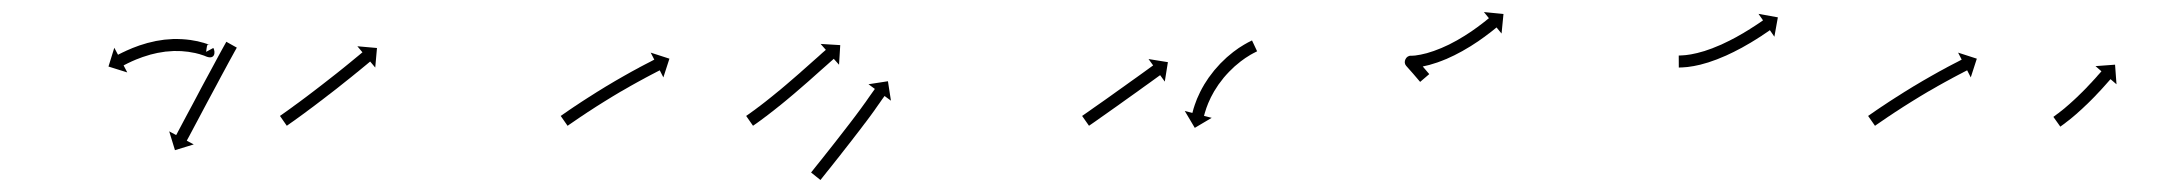

<svg xmlns="http://www.w3.org/2000/svg" viewBox="-20 -301 3635 320"><path d="M322.2 -207.4C338.3 -200.3 339.5 -213.9 335.6 -221.1L318 -211.6C324.5 -199.5 323.1 -222.1 325.8 -226.3C326.2 -227 328.9 -226.2 330.1 -225.8C331.2 -225.4 330.5 -225.7 330.3 -225.7C330.3 -225.7 330.3 -225.7 330.3 -225.8C330.2 -225.8 330.2 -225.8 330.2 -225.8C328.8 -226.4 327.5 -226.9 326.1 -227.4C326.1 -227.4 326 -227.4 326 -227.4C325.9 -227.5 325.9 -227.5 325.9 -227.5C323.6 -228.3 321.2 -229 318.9 -229.8C318.9 -229.8 318.8 -229.8 318.8 -229.8C318.7 -229.8 318.6 -229.8 318.6 -229.8C315.5 -230.7 312.3 -231.5 309.1 -232.3C309.1 -232.3 309 -232.3 309 -232.3C308.9 -232.3 308.9 -232.3 308.9 -232.3C305 -233.1 301.1 -233.8 297.2 -234.4C297.2 -234.4 297.2 -234.4 297.1 -234.4C297 -234.4 297 -234.4 297 -234.4C292.6 -235 288.2 -235.4 283.7 -235.7C283.7 -235.7 283.7 -235.7 283.6 -235.7C283.5 -235.7 283.5 -235.7 283.5 -235.7C278.7 -236 274 -236 269.3 -236C269.3 -236 269.2 -236 269.1 -236C269 -236 269 -236 269 -236C264.1 -235.8 259.2 -235.4 254.3 -234.9C254.3 -234.9 254.3 -234.9 254.2 -234.9C254.1 -234.9 254.1 -234.9 254.1 -234.9C249.2 -234.3 244.3 -233.5 239.4 -232.6C239.4 -232.6 239.4 -232.6 239.3 -232.6C239.2 -232.6 239.2 -232.5 239.2 -232.5C234.5 -231.5 229.8 -230.4 225.1 -229.2C225.1 -229.2 225.1 -229.2 225 -229.2C225 -229.2 224.9 -229.1 224.9 -229.1C220.5 -227.9 216.2 -226.5 211.9 -225.1C211.9 -225.1 211.8 -225.1 211.8 -225.1C211.7 -225 211.7 -225 211.7 -225C207.8 -223.6 204 -222.2 200.2 -220.7C200.2 -220.7 200.2 -220.7 200.1 -220.7C200.1 -220.6 200.1 -220.6 200.1 -220.6C196.8 -219.3 193.6 -217.9 190.5 -216.5C190.5 -216.5 190.4 -216.5 190.4 -216.5C190.4 -216.5 190.4 -216.4 190.4 -216.4C187.9 -215.3 185.5 -214.2 183.1 -213C183.1 -213 183 -213 183 -213C183 -212.9 183 -212.9 183 -212.9C181.4 -212.2 179.9 -211.4 178.3 -210.6L178.3 -210.6L178.3 -210.6C177.7 -210.3 177.2 -210 176.7 -209.7L170.5 -221.4L160.8 -190.1L192.1 -180.3L186 -192C186.5 -192.3 187 -192.6 187.5 -192.8L187.5 -192.8L187.5 -192.8C189 -193.6 190.4 -194.3 191.9 -195C191.9 -195 191.9 -195 191.9 -195C191.9 -195 191.8 -195 191.8 -195C194.1 -196.1 196.5 -197.2 198.8 -198.3C198.8 -198.3 198.7 -198.3 198.7 -198.3C198.7 -198.3 198.7 -198.3 198.7 -198.3C201.7 -199.6 204.7 -200.9 207.7 -202.2C207.7 -202.2 207.7 -202.2 207.7 -202.1C207.6 -202.1 207.6 -202.1 207.6 -202.1C211.2 -203.5 214.8 -204.9 218.4 -206.2C218.4 -206.2 218.4 -206.2 218.3 -206.2C218.3 -206.1 218.2 -206.1 218.2 -206.1C222.3 -207.5 226.4 -208.7 230.4 -209.9C230.4 -209.9 230.4 -209.9 230.3 -209.9C230.3 -209.9 230.2 -209.9 230.2 -209.9C234.6 -211 238.9 -212.1 243.3 -213C243.3 -213 243.3 -213 243.2 -213C243.1 -212.9 243.1 -212.9 243.1 -212.9C247.6 -213.8 252.1 -214.5 256.6 -215.1C256.6 -215.1 256.5 -215.1 256.5 -215C256.4 -215 256.3 -215 256.3 -215C260.8 -215.5 265.3 -215.8 269.8 -216C269.8 -216 269.7 -216 269.6 -216C269.6 -216 269.5 -216 269.5 -216C273.8 -216 278.2 -216 282.6 -215.8C282.6 -215.8 282.5 -215.8 282.4 -215.8C282.4 -215.8 282.3 -215.8 282.3 -215.8C286.4 -215.5 290.4 -215.1 294.5 -214.6C294.5 -214.6 294.4 -214.6 294.3 -214.6C294.3 -214.6 294.2 -214.6 294.2 -214.6C297.8 -214.1 301.3 -213.4 304.8 -212.7C304.8 -212.7 304.8 -212.7 304.7 -212.7C304.7 -212.8 304.6 -212.8 304.6 -212.8C307.5 -212.1 310.4 -211.4 313.2 -210.6C313.2 -210.6 313.2 -210.6 313.1 -210.6C313.1 -210.6 313 -210.6 313 -210.6C315.1 -210 317.2 -209.3 319.2 -208.6C319.2 -208.6 319.2 -208.6 319.1 -208.6C319.1 -208.7 319 -208.7 319 -208.7C320.2 -208.3 321.3 -207.8 322.4 -207.4C322.4 -207.4 322.4 -207.4 322.3 -207.4C322.3 -207.4 322.2 -207.4 322.2 -207.4ZM373.7 -219.9C374.1 -220.5 374.4 -221.1 374.7 -221.6L357.2 -231.4C356.9 -230.9 356.6 -230.3 356.3 -229.7L356.3 -229.7L356.3 -229.7C355.4 -228.1 354.5 -226.5 353.6 -224.9L353.6 -224.9L353.6 -224.9C352.2 -222.4 350.8 -219.8 349.4 -217.3L349.4 -217.3L349.4 -217.3C347.6 -214 345.8 -210.7 344 -207.4L344 -207.4L344 -207.4C341.9 -203.5 339.8 -199.6 337.7 -195.7C335.3 -191.3 332.9 -186.9 330.6 -182.5C328.1 -177.9 325.5 -173.2 323 -168.5C320.4 -163.6 317.8 -158.8 315.2 -154C312.7 -149.1 310.1 -144.3 307.5 -139.4C305 -134.7 302.5 -130 300 -125.3C297.6 -120.9 295.3 -116.5 292.9 -112.1C290.8 -108.2 288.7 -104.2 286.6 -100.3C284.9 -97 283.1 -93.6 281.3 -90.3C279.9 -87.7 278.6 -85.2 277.2 -82.6C276.3 -80.9 275.5 -79.3 274.6 -77.6C274.3 -77.1 274 -76.5 273.6 -75.9L262 -82.1L271.6 -50.7L302.9 -60.3L291.3 -66.5C291.6 -67.1 291.9 -67.7 292.2 -68.3C293.1 -69.9 294 -71.6 294.9 -73.2C296.2 -75.8 297.6 -78.3 299 -80.9C300.7 -84.2 302.5 -87.6 304.3 -90.9C306.4 -94.8 308.5 -98.8 310.6 -102.7C312.9 -107.1 315.3 -111.5 317.6 -115.9C320.1 -120.6 322.6 -125.3 325.1 -130C327.7 -134.8 330.3 -139.7 332.9 -144.5C335.5 -149.4 338.1 -154.2 340.7 -159C343.2 -163.7 345.7 -168.4 348.2 -173.1C350.5 -177.4 352.9 -181.8 355.3 -186.2C357.4 -190.1 359.5 -194 361.6 -197.9L361.6 -197.9L361.6 -197.9C363.4 -201.1 365.2 -204.4 367 -207.7L367 -207.7L367 -207.7C368.3 -210.2 369.7 -212.7 371.1 -215.2L371.1 -215.2L371.1 -215.2C372 -216.8 372.9 -218.4 373.8 -220L373.7 -219.9Z M448.2 -108.9C447.6 -108.5 447.1 -108.2 446.6 -107.8L458 -91.4C458.5 -91.7 459.1 -92.1 459.6 -92.5L459.6 -92.5L459.6 -92.5C461.1 -93.5 462.6 -94.6 464.1 -95.7L464.1 -95.7L464.1 -95.7C466.5 -97.3 468.8 -99 471.1 -100.6L471.2 -100.6L471.2 -100.7C474.2 -102.8 477.2 -105 480.2 -107.2L480.2 -107.2L480.2 -107.2C483.8 -109.8 487.4 -112.4 490.9 -115L490.9 -115L490.9 -115.1C494.9 -118 498.8 -120.9 502.8 -123.9L502.8 -123.9L502.8 -123.9C507 -127.1 511.2 -130.3 515.4 -133.5L515.4 -133.5L515.5 -133.5C519.8 -136.8 524.1 -140.1 528.4 -143.5L528.4 -143.5L528.5 -143.5C532.8 -146.8 537.1 -150.2 541.4 -153.5L541.4 -153.5L541.4 -153.5C545.5 -156.8 549.7 -160.1 553.8 -163.4L553.8 -163.4L553.8 -163.4C557.7 -166.5 561.6 -169.5 565.4 -172.6L565.4 -172.6L565.4 -172.6C568.9 -175.4 572.3 -178.2 575.7 -181L575.8 -181L575.8 -181C578.7 -183.4 581.5 -185.7 584.4 -188.1L584.4 -188.1L584.4 -188.1C586.7 -190 588.9 -191.8 591.1 -193.6L591.1 -193.6L591.1 -193.6C592.5 -194.8 594 -196 595.4 -197.2C595.9 -197.6 596.4 -198 596.9 -198.5L605.4 -188.4L608.3 -221L575.6 -223.9L584.1 -213.8C583.6 -213.4 583.1 -213 582.6 -212.6C581.2 -211.4 579.8 -210.2 578.3 -209L578.3 -209L578.3 -209C576.1 -207.2 573.9 -205.4 571.7 -203.6L571.7 -203.6L571.7 -203.6C568.9 -201.2 566 -198.9 563.1 -196.5L563.1 -196.5L563.1 -196.5C559.7 -193.7 556.3 -191 552.9 -188.2L552.9 -188.2L552.9 -188.2C549.1 -185.1 545.2 -182.1 541.4 -179L541.4 -179L541.4 -179C537.3 -175.8 533.2 -172.5 529 -169.3L529 -169.3L529 -169.3C524.8 -165.9 520.5 -162.6 516.2 -159.3L516.2 -159.3L516.2 -159.3C511.9 -156 507.6 -152.7 503.3 -149.4L503.3 -149.4L503.3 -149.4C499.2 -146.2 495 -143 490.8 -139.9L490.8 -139.9L490.8 -139.9C486.9 -137 482.9 -134 479 -131.1L479 -131.1L479 -131.1C475.5 -128.5 472 -125.9 468.4 -123.4L468.5 -123.4L468.5 -123.4C465.5 -121.2 462.5 -119.1 459.5 -116.9L459.5 -116.9L459.5 -116.9C457.2 -115.3 454.9 -113.6 452.6 -112L452.6 -112L452.6 -112C451.1 -111 449.7 -109.9 448.2 -108.9L448.2 -108.9Z M916.2 -108.9C915.7 -108.5 915.1 -108.1 914.5 -107.8L926 -91.3C926.5 -91.7 927.1 -92.1 927.6 -92.5C929.2 -93.6 930.8 -94.7 932.3 -95.7L932.3 -95.7L932.3 -95.7C934.7 -97.4 937.2 -99.1 939.6 -100.7L939.6 -100.7L939.6 -100.7C942.8 -102.9 945.9 -105 949.1 -107.2L949.1 -107.2L949.1 -107.1C952.8 -109.7 956.6 -112.2 960.4 -114.7L960.4 -114.6L960.4 -114.6C964.6 -117.4 968.9 -120.2 973.1 -122.9L973.1 -122.9L973.1 -122.9C977.7 -125.8 982.2 -128.7 986.8 -131.5L986.8 -131.5L986.8 -131.5C991.6 -134.5 996.3 -137.4 1001.1 -140.3L1001.1 -140.3L1001.1 -140.3C1005.9 -143.2 1010.7 -146 1015.5 -148.9L1015.5 -148.8L1015.5 -148.8C1020.2 -151.6 1024.9 -154.3 1029.6 -156.9L1029.6 -156.9L1029.5 -156.9C1034 -159.4 1038.4 -161.9 1042.8 -164.3L1042.8 -164.3L1042.8 -164.3C1046.8 -166.5 1050.8 -168.7 1054.8 -170.8L1054.8 -170.8L1054.7 -170.8C1058.1 -172.6 1061.5 -174.4 1064.9 -176.2L1064.9 -176.2L1064.9 -176.2C1067.5 -177.6 1070.1 -178.9 1072.8 -180.3L1072.7 -180.3L1072.7 -180.3C1074.4 -181.1 1076.1 -182 1077.8 -182.9C1078.4 -183.2 1079 -183.5 1079.6 -183.8L1085.6 -172L1095.7 -203.2L1064.5 -213.3L1070.5 -201.6C1069.9 -201.3 1069.3 -201 1068.7 -200.7C1067 -199.8 1065.3 -198.9 1063.6 -198L1063.6 -198L1063.6 -198C1060.9 -196.7 1058.3 -195.3 1055.6 -193.9L1055.6 -193.9L1055.6 -193.9C1052.2 -192.1 1048.8 -190.3 1045.3 -188.5L1045.3 -188.5L1045.3 -188.4C1041.3 -186.3 1037.2 -184.1 1033.2 -181.9L1033.2 -181.9L1033.2 -181.9C1028.7 -179.4 1024.2 -176.9 1019.7 -174.3L1019.7 -174.3L1019.7 -174.3C1014.9 -171.6 1010.2 -168.9 1005.4 -166.1L1005.4 -166.1L1005.4 -166.1C1000.5 -163.2 995.6 -160.3 990.8 -157.4L990.8 -157.4L990.7 -157.4C985.9 -154.5 981.1 -151.5 976.3 -148.5L976.3 -148.5L976.2 -148.5C971.6 -145.6 967 -142.7 962.4 -139.7L962.3 -139.7L962.3 -139.7C958 -137 953.7 -134.2 949.4 -131.4L949.4 -131.4L949.4 -131.4C945.6 -128.8 941.8 -126.3 938 -123.8L938 -123.8L937.9 -123.8C934.7 -121.6 931.5 -119.4 928.3 -117.3L928.3 -117.3L928.3 -117.3C925.9 -115.6 923.4 -113.9 921 -112.2L920.9 -112.2L920.9 -112.2C919.4 -111.1 917.8 -110 916.2 -108.9Z M1225.2 -108.9C1224.7 -108.5 1224.2 -108.2 1223.6 -107.8L1235 -91.4C1235.6 -91.8 1236.1 -92.1 1236.6 -92.5L1236.6 -92.5L1236.6 -92.5C1238.1 -93.5 1239.6 -94.6 1241.1 -95.6L1241.1 -95.6L1241.1 -95.6C1243.4 -97.3 1245.7 -98.9 1248 -100.6L1248 -100.6L1248 -100.6C1251 -102.8 1253.9 -105 1256.8 -107.2C1256.8 -107.2 1256.9 -107.2 1256.9 -107.2C1256.9 -107.2 1256.9 -107.2 1256.9 -107.2C1260.4 -109.8 1263.8 -112.5 1267.2 -115.2C1267.2 -115.2 1267.3 -115.2 1267.3 -115.2C1267.3 -115.2 1267.3 -115.2 1267.3 -115.2C1271.1 -118.2 1274.9 -121.2 1278.7 -124.3L1278.8 -124.3L1278.8 -124.3C1282.9 -127.6 1286.9 -130.9 1290.9 -134.2L1290.9 -134.3L1291 -134.3C1295.1 -137.7 1299.3 -141.2 1303.4 -144.7L1303.4 -144.7L1303.4 -144.7C1307.6 -148.3 1311.7 -151.8 1315.8 -155.4L1315.8 -155.4L1315.8 -155.4C1319.8 -158.9 1323.8 -162.3 1327.8 -165.8L1327.8 -165.8L1327.8 -165.8C1331.5 -169.1 1335.2 -172.4 1338.9 -175.7C1342.2 -178.6 1345.6 -181.6 1348.9 -184.6C1351.7 -187.1 1354.5 -189.6 1357.4 -192.1C1359.5 -194 1361.7 -196 1363.9 -197.9C1365.3 -199.1 1366.7 -200.4 1368.1 -201.6C1368.6 -202.1 1369.1 -202.5 1369.6 -203L1378.4 -193.1L1380.4 -225.8L1347.7 -227.8L1356.4 -217.9C1355.9 -217.5 1355.4 -217.1 1354.9 -216.6C1353.5 -215.4 1352 -214.1 1350.6 -212.9C1348.4 -210.9 1346.3 -209 1344.1 -207C1341.2 -204.5 1338.4 -202 1335.6 -199.5C1332.3 -196.5 1329 -193.6 1325.6 -190.6C1321.9 -187.4 1318.2 -184.1 1314.5 -180.8L1314.6 -180.8L1314.6 -180.8C1310.6 -177.4 1306.7 -173.9 1302.7 -170.5L1302.7 -170.5L1302.7 -170.5C1298.6 -167 1294.6 -163.5 1290.5 -160L1290.5 -160L1290.5 -160C1286.4 -156.5 1282.3 -153.1 1278.2 -149.6L1278.2 -149.6L1278.2 -149.7C1274.2 -146.4 1270.2 -143.1 1266.2 -139.9L1266.2 -139.9L1266.2 -139.9C1262.5 -136.9 1258.7 -133.9 1254.9 -130.9C1254.9 -130.9 1255 -130.9 1255 -130.9C1255 -131 1255 -131 1255 -131C1251.6 -128.3 1248.2 -125.7 1244.8 -123.1C1244.8 -123.1 1244.8 -123.2 1244.8 -123.2C1244.8 -123.2 1244.8 -123.2 1244.8 -123.2C1242 -121 1239.1 -118.9 1236.2 -116.7L1236.2 -116.8L1236.2 -116.8C1234 -115.1 1231.7 -113.5 1229.5 -111.9L1229.5 -111.9L1229.5 -111.9C1228.1 -110.9 1226.6 -109.9 1225.2 -108.9L1225.2 -108.9ZM1333 -15C1332.6 -14.5 1332.2 -14 1331.8 -13.5L1347.4 -1C1347.8 -1.5 1348.2 -2 1348.6 -2.5C1349.8 -4 1350.9 -5.4 1352.1 -6.9C1353.9 -9.1 1355.7 -11.4 1357.5 -13.7C1359.9 -16.6 1362.2 -19.5 1364.6 -22.5C1367.3 -26 1370.1 -29.5 1372.9 -33C1376 -36.9 1379 -40.7 1382.1 -44.6L1382.1 -44.7L1382.1 -44.7C1385.4 -48.8 1388.7 -53 1391.9 -57.2L1391.9 -57.2L1391.9 -57.2C1395.3 -61.5 1398.7 -65.8 1402 -70.1L1402 -70.2L1402 -70.2C1405.4 -74.5 1408.7 -78.8 1412 -83.1L1412 -83.2L1412.1 -83.2C1415.3 -87.4 1418.5 -91.6 1421.6 -95.8L1421.6 -95.8L1421.7 -95.8C1424.6 -99.7 1427.5 -103.7 1430.5 -107.6L1430.5 -107.6L1430.5 -107.6C1433.1 -111.1 1435.6 -114.7 1438.2 -118.2C1438.2 -118.2 1438.2 -118.2 1438.2 -118.2C1438.2 -118.2 1438.2 -118.3 1438.2 -118.3C1440.3 -121.3 1442.4 -124.3 1444.5 -127.3L1444.5 -127.3L1444.5 -127.2C1446.2 -129.7 1447.9 -132.2 1449.7 -134.7L1449.7 -134.6L1449.6 -134.6C1450.8 -136.2 1451.9 -137.8 1453.1 -139.4L1453 -139.3L1453 -139.3C1453.4 -139.9 1453.9 -140.5 1454.3 -141L1464.9 -133.2L1459.9 -165.6L1427.5 -160.6L1438.1 -152.8C1437.7 -152.2 1437.3 -151.7 1436.9 -151.1L1436.9 -151.1L1436.9 -151.1C1435.7 -149.5 1434.5 -147.9 1433.4 -146.2L1433.4 -146.2L1433.4 -146.2C1431.6 -143.7 1429.8 -141.2 1428 -138.6L1428 -138.6L1428 -138.6C1426 -135.7 1424 -132.7 1421.9 -129.8C1421.9 -129.8 1421.9 -129.8 1421.9 -129.9C1421.9 -129.9 1421.9 -129.9 1421.9 -129.9C1419.4 -126.4 1416.9 -122.9 1414.4 -119.5L1414.4 -119.5L1414.4 -119.5C1411.5 -115.6 1408.6 -111.7 1405.7 -107.8L1405.7 -107.8L1405.7 -107.8C1402.5 -103.6 1399.3 -99.5 1396.2 -95.3L1396.2 -95.3L1396.2 -95.3C1392.9 -91 1389.5 -86.7 1386.2 -82.4L1386.2 -82.4L1386.2 -82.4C1382.9 -78.1 1379.5 -73.8 1376.2 -69.5L1376.2 -69.5L1376.2 -69.5C1372.9 -65.3 1369.7 -61.2 1366.4 -57L1366.4 -57L1366.4 -57C1363.3 -53.1 1360.3 -49.2 1357.2 -45.4C1354.4 -41.9 1351.7 -38.4 1348.9 -34.9C1346.6 -32 1344.3 -29.1 1341.9 -26.2C1340.1 -23.9 1338.3 -21.6 1336.5 -19.4C1335.3 -17.9 1334.2 -16.5 1333 -15Z M1784.9 -108.7C1784.4 -108.4 1784 -108.1 1783.5 -107.8L1795 -91.4C1795.4 -91.7 1795.9 -92 1796.3 -92.3C1797.6 -93.2 1798.8 -94 1800.1 -94.9C1802.1 -96.3 1804 -97.7 1806 -99C1808.5 -100.8 1811.1 -102.6 1813.6 -104.4C1816.6 -106.5 1819.6 -108.6 1822.6 -110.7C1826 -113.1 1829.3 -115.4 1832.6 -117.8C1836.2 -120.3 1839.8 -122.9 1843.4 -125.4C1847.1 -128 1850.7 -130.6 1854.4 -133.3C1858.1 -135.9 1861.8 -138.5 1865.5 -141.2C1869 -143.7 1872.6 -146.3 1876.2 -148.8C1879.5 -151.2 1882.8 -153.6 1886.1 -156C1889.1 -158.1 1892.1 -160.3 1895.1 -162.4C1897.6 -164.2 1900.1 -166 1902.7 -167.9C1904.6 -169.3 1906.5 -170.7 1908.5 -172.1C1909.7 -173 1911 -173.9 1912.2 -174.8C1912.7 -175.1 1913.1 -175.4 1913.6 -175.7L1921.3 -165L1926.5 -197.4L1894.2 -202.6L1901.9 -192C1901.4 -191.6 1901 -191.3 1900.5 -191C1899.3 -190.1 1898 -189.2 1896.8 -188.3C1894.8 -186.9 1892.9 -185.5 1891 -184.1C1888.4 -182.3 1885.9 -180.5 1883.4 -178.6C1880.4 -176.5 1877.4 -174.4 1874.5 -172.2C1871.1 -169.8 1867.8 -167.4 1864.5 -165.1C1860.9 -162.5 1857.4 -160 1853.8 -157.4C1850.2 -154.8 1846.5 -152.2 1842.8 -149.6C1839.1 -146.9 1835.5 -144.3 1831.8 -141.7C1828.2 -139.2 1824.7 -136.7 1821.1 -134.1C1817.8 -131.8 1814.4 -129.4 1811.1 -127.1C1808.1 -125 1805.1 -122.9 1802.1 -120.8C1799.6 -119 1797 -117.2 1794.5 -115.4C1792.6 -114.1 1790.6 -112.7 1788.6 -111.3C1787.4 -110.4 1786.1 -109.6 1784.9 -108.7ZM2073.7 -214.8C2074.2 -215 2074.7 -215.2 2075.2 -215.5L2066.7 -233.6C2066.2 -233.3 2065.7 -233.1 2065.2 -232.9C2065.2 -232.9 2065.2 -232.9 2065.1 -232.8C2065.1 -232.8 2065.1 -232.8 2065.1 -232.8C2063.6 -232.1 2062.2 -231.4 2060.7 -230.6C2060.7 -230.6 2060.7 -230.6 2060.7 -230.6C2060.6 -230.6 2060.6 -230.6 2060.6 -230.6C2058.3 -229.4 2056.1 -228.1 2053.9 -226.8C2053.9 -226.8 2053.8 -226.8 2053.8 -226.8C2053.7 -226.8 2053.7 -226.7 2053.7 -226.7C2050.8 -225 2048 -223.2 2045.2 -221.4C2045.2 -221.4 2045.1 -221.3 2045.1 -221.3C2045 -221.3 2045 -221.3 2045 -221.3C2041.7 -219 2038.4 -216.6 2035.2 -214.2C2035.2 -214.2 2035.2 -214.2 2035.2 -214.2C2035.1 -214.1 2035.1 -214.1 2035.1 -214.1C2031.5 -211.3 2028.1 -208.4 2024.7 -205.5C2024.7 -205.5 2024.7 -205.4 2024.6 -205.4C2024.6 -205.4 2024.5 -205.3 2024.5 -205.3C2021 -202.1 2017.5 -198.7 2014.1 -195.3C2014.1 -195.3 2014.1 -195.3 2014 -195.2C2014 -195.2 2013.9 -195.1 2013.9 -195.1C2010.5 -191.5 2007.2 -187.8 2004 -184C2004 -184 2003.9 -184 2003.9 -183.9C2003.8 -183.9 2003.8 -183.8 2003.8 -183.8C2000.7 -180 1997.7 -176 1994.8 -172C1994.8 -172 1994.7 -172 1994.7 -171.9C1994.7 -171.9 1994.6 -171.8 1994.6 -171.8C1991.9 -167.9 1989.3 -163.9 1986.8 -159.8C1986.8 -159.8 1986.8 -159.7 1986.7 -159.7C1986.7 -159.6 1986.7 -159.5 1986.7 -159.5C1984.4 -155.7 1982.3 -151.8 1980.3 -147.8C1980.3 -147.8 1980.2 -147.7 1980.2 -147.7C1980.2 -147.6 1980.2 -147.6 1980.2 -147.6C1978.4 -144 1976.8 -140.4 1975.2 -136.7C1975.2 -136.7 1975.2 -136.6 1975.2 -136.6C1975.2 -136.5 1975.1 -136.5 1975.1 -136.5C1973.9 -133.4 1972.7 -130.2 1971.6 -127.1C1971.6 -127.1 1971.6 -127 1971.5 -127C1971.5 -126.9 1971.5 -126.9 1971.5 -126.9C1970.7 -124.4 1969.9 -122 1969.1 -119.5C1969.1 -119.5 1969.1 -119.5 1969.1 -119.4C1969.1 -119.4 1969.1 -119.4 1969.1 -119.4C1968.6 -117.8 1968.2 -116.2 1967.8 -114.6C1967.8 -114.6 1967.8 -114.5 1967.8 -114.5C1967.8 -114.5 1967.8 -114.5 1967.8 -114.5C1967.6 -113.9 1967.5 -113.4 1967.3 -112.8L1954.6 -116.1L1971.3 -87.9L1999.5 -104.6L1986.7 -107.9C1986.8 -108.4 1987 -109 1987.1 -109.5C1987.1 -109.5 1987.1 -109.5 1987.1 -109.5C1987.1 -109.4 1987.1 -109.4 1987.1 -109.4C1987.5 -110.9 1987.9 -112.4 1988.3 -113.8C1988.3 -113.8 1988.3 -113.8 1988.3 -113.8C1988.3 -113.8 1988.3 -113.7 1988.3 -113.7C1989 -116 1989.7 -118.3 1990.5 -120.5C1990.5 -120.5 1990.5 -120.5 1990.4 -120.4C1990.4 -120.4 1990.4 -120.4 1990.4 -120.4C1991.4 -123.3 1992.6 -126.2 1993.7 -129C1993.7 -129 1993.7 -129 1993.7 -128.9C1993.6 -128.9 1993.6 -128.8 1993.6 -128.8C1995.1 -132.2 1996.6 -135.6 1998.2 -138.9C1998.2 -138.9 1998.2 -138.8 1998.1 -138.8C1998.1 -138.7 1998.1 -138.7 1998.1 -138.7C2000 -142.4 2001.9 -146 2004 -149.6C2004 -149.6 2004 -149.5 2003.9 -149.4C2003.9 -149.4 2003.9 -149.3 2003.9 -149.3C2006.2 -153.1 2008.6 -156.9 2011.1 -160.5C2011.1 -160.5 2011.1 -160.5 2011 -160.4C2011 -160.4 2011 -160.3 2011 -160.3C2013.7 -164 2016.5 -167.7 2019.4 -171.3C2019.4 -171.3 2019.3 -171.2 2019.3 -171.2C2019.2 -171.1 2019.2 -171.1 2019.2 -171.1C2022.2 -174.6 2025.3 -178.1 2028.5 -181.4C2028.5 -181.4 2028.4 -181.4 2028.4 -181.3C2028.3 -181.3 2028.3 -181.2 2028.3 -181.2C2031.4 -184.4 2034.7 -187.5 2038 -190.6C2038 -190.6 2038 -190.5 2037.9 -190.5C2037.9 -190.4 2037.8 -190.4 2037.8 -190.4C2041 -193.1 2044.2 -195.8 2047.5 -198.4C2047.5 -198.4 2047.4 -198.4 2047.4 -198.3C2047.3 -198.3 2047.3 -198.3 2047.3 -198.3C2050.2 -200.5 2053.3 -202.7 2056.3 -204.8C2056.3 -204.8 2056.3 -204.7 2056.2 -204.7C2056.2 -204.7 2056.1 -204.6 2056.1 -204.6C2058.7 -206.3 2061.3 -208 2064 -209.6C2064 -209.6 2064 -209.6 2063.9 -209.5C2063.9 -209.5 2063.8 -209.5 2063.8 -209.5C2065.9 -210.7 2067.9 -211.8 2070 -212.9C2070 -212.9 2069.9 -212.9 2069.9 -212.9C2069.9 -212.9 2069.9 -212.8 2069.9 -212.8C2071.2 -213.5 2072.5 -214.2 2073.8 -214.8C2073.8 -214.8 2073.8 -214.8 2073.8 -214.8C2073.8 -214.8 2073.7 -214.8 2073.7 -214.8Z M2323.5 -191.4C2331.5 -182.6 2339.2 -173.6 2346.9 -164.5L2362.1 -177.5C2354.3 -186.7 2346.5 -195.8 2338.4 -204.8C2335.6 -207.9 2331.6 -203.8 2329.3 -198.9C2327 -194 2326.4 -188.3 2330.5 -188.1C2331.6 -188.1 2332.7 -188.1 2333.9 -188.1C2333.9 -188.1 2333.9 -188.1 2334 -188.1C2334.1 -188.1 2334.1 -188.1 2334.1 -188.1C2336.5 -188.2 2338.8 -188.4 2341.1 -188.6C2341.1 -188.6 2341.2 -188.7 2341.2 -188.7C2341.3 -188.7 2341.4 -188.7 2341.4 -188.7C2344.6 -189.1 2347.8 -189.6 2351 -190.2C2351 -190.2 2351 -190.2 2351.1 -190.2C2351.1 -190.2 2351.2 -190.2 2351.2 -190.2C2355.1 -191 2358.9 -191.9 2362.8 -192.9C2362.8 -192.9 2362.8 -193 2362.9 -193C2362.9 -193 2363 -193 2363 -193C2367.3 -194.2 2371.6 -195.6 2375.9 -197C2375.9 -197 2375.9 -197 2376 -197C2376 -197.1 2376.1 -197.1 2376.1 -197.1C2380.7 -198.7 2385.2 -200.5 2389.8 -202.4C2389.8 -202.4 2389.8 -202.4 2389.9 -202.4C2389.9 -202.4 2390 -202.4 2390 -202.4C2394.6 -204.5 2399.3 -206.6 2403.8 -208.8C2403.8 -208.8 2403.9 -208.8 2403.9 -208.8C2404 -208.9 2404 -208.9 2404 -208.9C2408.6 -211.2 2413.1 -213.6 2417.7 -216.1C2417.7 -216.1 2417.7 -216.1 2417.7 -216.1C2417.8 -216.1 2417.8 -216.2 2417.8 -216.2C2422.1 -218.6 2426.5 -221.2 2430.7 -223.8C2430.7 -223.8 2430.8 -223.8 2430.8 -223.8C2430.8 -223.9 2430.9 -223.9 2430.9 -223.9C2434.8 -226.4 2438.8 -229 2442.7 -231.6C2442.7 -231.6 2442.7 -231.6 2442.7 -231.6C2442.8 -231.6 2442.8 -231.6 2442.8 -231.6C2446.3 -234 2449.8 -236.5 2453.2 -239C2453.2 -239 2453.2 -239 2453.2 -239C2453.3 -239 2453.3 -239 2453.3 -239C2456.2 -241.1 2459.1 -243.3 2461.9 -245.5C2461.9 -245.5 2461.9 -245.5 2461.9 -245.5C2462 -245.5 2462 -245.5 2462 -245.5C2464.2 -247.2 2466.4 -248.9 2468.5 -250.6C2468.5 -250.6 2468.5 -250.7 2468.6 -250.7C2468.6 -250.7 2468.6 -250.7 2468.6 -250.7C2470 -251.8 2471.4 -252.9 2472.8 -254.1L2472.8 -254.1L2472.8 -254.1C2473.3 -254.5 2473.7 -254.9 2474.2 -255.3L2482.6 -245.1L2485.8 -277.7L2453.2 -280.9L2461.5 -270.7C2461.1 -270.3 2460.6 -269.9 2460.1 -269.5L2460.1 -269.6L2460.1 -269.6C2458.8 -268.5 2457.4 -267.4 2456.1 -266.3C2456.1 -266.3 2456.1 -266.3 2456.1 -266.3C2456.1 -266.3 2456.1 -266.3 2456.1 -266.3C2454 -264.6 2451.9 -263 2449.7 -261.3C2449.7 -261.3 2449.8 -261.3 2449.8 -261.4C2449.8 -261.4 2449.8 -261.4 2449.8 -261.4C2447 -259.3 2444.2 -257.2 2441.4 -255.1C2441.4 -255.1 2441.5 -255.1 2441.5 -255.2C2441.5 -255.2 2441.5 -255.2 2441.5 -255.2C2438.2 -252.8 2434.8 -250.4 2431.5 -248.1C2431.5 -248.1 2431.5 -248.1 2431.5 -248.2C2431.5 -248.2 2431.6 -248.2 2431.6 -248.2C2427.8 -245.7 2424 -243.2 2420.2 -240.8C2420.2 -240.8 2420.2 -240.8 2420.2 -240.8C2420.3 -240.8 2420.3 -240.9 2420.3 -240.9C2416.2 -238.3 2412.1 -235.9 2407.9 -233.5C2407.9 -233.5 2407.9 -233.5 2408 -233.6C2408 -233.6 2408 -233.6 2408 -233.6C2403.7 -231.2 2399.4 -229 2395 -226.7C2395 -226.7 2395 -226.8 2395.1 -226.8C2395.1 -226.8 2395.2 -226.8 2395.2 -226.8C2390.8 -224.7 2386.4 -222.7 2382 -220.8C2382 -220.8 2382 -220.8 2382.1 -220.8C2382.1 -220.8 2382.2 -220.9 2382.2 -220.9C2377.9 -219.1 2373.6 -217.5 2369.3 -215.9C2369.3 -215.9 2369.4 -215.9 2369.4 -215.9C2369.5 -216 2369.5 -216 2369.5 -216C2365.5 -214.6 2361.5 -213.4 2357.5 -212.2C2357.5 -212.2 2357.6 -212.2 2357.6 -212.3C2357.7 -212.3 2357.7 -212.3 2357.7 -212.3C2354.2 -211.4 2350.7 -210.5 2347.1 -209.8C2347.1 -209.8 2347.2 -209.8 2347.3 -209.8C2347.3 -209.8 2347.4 -209.9 2347.4 -209.9C2344.5 -209.3 2341.7 -208.9 2338.8 -208.5C2338.8 -208.5 2338.9 -208.5 2339 -208.5C2339 -208.5 2339.1 -208.5 2339.1 -208.5C2337.1 -208.3 2335.2 -208.2 2333.2 -208.1C2333.2 -208.1 2333.3 -208.1 2333.4 -208.1C2333.5 -208.1 2333.5 -208.1 2333.5 -208.1C2332.9 -208.1 2332 -208.1 2331.5 -208.1C2327.4 -208.3 2324 -205.7 2322.4 -202.2C2320.7 -198.7 2320.8 -194.5 2323.5 -191.4Z M2779.4 -208.5C2778.9 -208.5 2778.4 -208.5 2777.9 -208.5L2778 -188.5C2778.6 -188.5 2779.1 -188.5 2779.7 -188.5C2779.7 -188.5 2779.7 -188.5 2779.7 -188.5C2779.7 -188.5 2779.8 -188.5 2779.8 -188.5C2781.4 -188.5 2783 -188.6 2784.6 -188.7C2784.6 -188.7 2784.6 -188.7 2784.6 -188.7C2784.7 -188.7 2784.7 -188.7 2784.7 -188.7C2787.2 -188.9 2789.7 -189.1 2792.2 -189.3C2792.2 -189.3 2792.3 -189.3 2792.3 -189.3C2792.4 -189.3 2792.5 -189.3 2792.5 -189.3C2795.7 -189.8 2799 -190.2 2802.3 -190.8C2802.3 -190.8 2802.4 -190.8 2802.4 -190.8C2802.5 -190.8 2802.5 -190.8 2802.5 -190.8C2806.5 -191.6 2810.4 -192.4 2814.3 -193.3C2814.3 -193.3 2814.3 -193.4 2814.4 -193.4C2814.4 -193.4 2814.5 -193.4 2814.5 -193.4C2818.9 -194.5 2823.2 -195.8 2827.6 -197.1C2827.6 -197.1 2827.6 -197.1 2827.7 -197.2C2827.7 -197.2 2827.8 -197.2 2827.8 -197.2C2832.4 -198.7 2837.1 -200.4 2841.7 -202.1C2841.7 -202.1 2841.7 -202.1 2841.8 -202.1C2841.8 -202.1 2841.9 -202.2 2841.9 -202.2C2846.6 -204 2851.4 -206 2856.1 -208.1C2856.1 -208.1 2856.1 -208.1 2856.2 -208.1C2856.2 -208.1 2856.2 -208.1 2856.2 -208.1C2861 -210.3 2865.7 -212.5 2870.3 -214.8C2870.3 -214.8 2870.3 -214.8 2870.4 -214.8C2870.4 -214.9 2870.4 -214.9 2870.4 -214.9C2875 -217.2 2879.4 -219.5 2883.9 -221.9C2883.9 -221.9 2883.9 -221.9 2883.9 -222C2884 -222 2884 -222 2884 -222C2888.1 -224.3 2892.3 -226.7 2896.4 -229.1C2896.4 -229.1 2896.4 -229.1 2896.4 -229.1C2896.5 -229.1 2896.5 -229.1 2896.5 -229.1C2900.1 -231.3 2903.8 -233.6 2907.4 -235.8C2907.4 -235.8 2907.5 -235.8 2907.5 -235.8C2907.5 -235.8 2907.5 -235.9 2907.5 -235.9C2910.6 -237.8 2913.6 -239.8 2916.7 -241.7C2916.7 -241.7 2916.7 -241.8 2916.7 -241.8C2916.7 -241.8 2916.7 -241.8 2916.7 -241.8C2919.1 -243.3 2921.4 -244.9 2923.7 -246.5L2923.7 -246.5L2923.7 -246.5C2925.2 -247.5 2926.7 -248.5 2928.2 -249.5L2928.2 -249.6L2928.2 -249.6C2928.8 -249.9 2929.3 -250.3 2929.8 -250.7L2937.3 -239.8L2943.1 -272.1L2910.8 -277.9L2918.4 -267.1C2917.9 -266.7 2917.3 -266.3 2916.8 -266L2916.8 -266L2916.8 -266C2915.4 -265 2913.9 -264 2912.5 -263L2912.5 -263L2912.5 -263C2910.2 -261.5 2908 -260 2905.7 -258.5C2905.7 -258.5 2905.7 -258.5 2905.7 -258.5C2905.7 -258.5 2905.7 -258.5 2905.7 -258.5C2902.8 -256.6 2899.8 -254.6 2896.8 -252.8C2896.8 -252.8 2896.8 -252.8 2896.8 -252.8C2896.8 -252.8 2896.9 -252.8 2896.9 -252.8C2893.3 -250.6 2889.8 -248.4 2886.2 -246.3C2886.2 -246.3 2886.2 -246.3 2886.2 -246.3C2886.3 -246.3 2886.3 -246.3 2886.3 -246.3C2882.3 -244 2878.3 -241.7 2874.3 -239.5C2874.3 -239.5 2874.3 -239.5 2874.3 -239.5C2874.3 -239.5 2874.4 -239.5 2874.4 -239.5C2870.1 -237.2 2865.7 -234.9 2861.4 -232.7C2861.4 -232.7 2861.4 -232.7 2861.4 -232.7C2861.5 -232.7 2861.5 -232.8 2861.5 -232.8C2857 -230.5 2852.5 -228.4 2848 -226.3C2848 -226.3 2848 -226.4 2848 -226.4C2848.1 -226.4 2848.1 -226.4 2848.1 -226.4C2843.6 -224.5 2839.1 -222.6 2834.5 -220.8C2834.5 -220.8 2834.5 -220.8 2834.6 -220.8C2834.6 -220.8 2834.7 -220.8 2834.7 -220.8C2830.3 -219.2 2825.9 -217.6 2821.5 -216.2C2821.5 -216.2 2821.5 -216.2 2821.6 -216.2C2821.6 -216.2 2821.7 -216.2 2821.7 -216.2C2817.6 -215 2813.5 -213.8 2809.4 -212.8C2809.4 -212.8 2809.5 -212.8 2809.5 -212.8C2809.6 -212.8 2809.6 -212.8 2809.6 -212.8C2806 -212 2802.4 -211.2 2798.8 -210.5C2798.8 -210.5 2798.8 -210.5 2798.9 -210.5C2799 -210.5 2799 -210.5 2799 -210.5C2796 -210 2793 -209.6 2790 -209.2C2790 -209.2 2790.1 -209.2 2790.1 -209.2C2790.2 -209.2 2790.2 -209.2 2790.2 -209.2C2788 -209 2785.7 -208.8 2783.5 -208.7C2783.5 -208.7 2783.5 -208.7 2783.5 -208.7C2783.6 -208.7 2783.6 -208.7 2783.6 -208.7C2782.2 -208.6 2780.8 -208.5 2779.4 -208.5C2779.4 -208.5 2779.4 -208.5 2779.4 -208.5C2779.4 -208.5 2779.4 -208.5 2779.4 -208.5Z M3095.2 -108.9C3094.7 -108.5 3094.1 -108.1 3093.5 -107.8L3105 -91.3C3105.5 -91.7 3106.1 -92.1 3106.6 -92.5C3108.2 -93.6 3109.8 -94.7 3111.3 -95.7L3111.3 -95.7L3111.3 -95.7C3113.7 -97.4 3116.2 -99.1 3118.6 -100.7L3118.6 -100.7L3118.6 -100.7C3121.8 -102.9 3124.9 -105 3128.1 -107.2L3128.1 -107.2L3128.1 -107.1C3131.8 -109.7 3135.6 -112.2 3139.4 -114.7L3139.4 -114.6L3139.4 -114.6C3143.6 -117.4 3147.9 -120.2 3152.1 -122.9L3152.1 -122.9L3152.1 -122.9C3156.7 -125.8 3161.2 -128.7 3165.8 -131.5L3165.8 -131.5L3165.8 -131.5C3170.6 -134.5 3175.3 -137.4 3180.1 -140.3L3180.1 -140.3L3180.1 -140.3C3184.9 -143.2 3189.7 -146 3194.5 -148.9L3194.5 -148.8L3194.5 -148.8C3199.2 -151.6 3203.9 -154.3 3208.6 -156.9L3208.6 -156.9L3208.5 -156.9C3213 -159.4 3217.4 -161.9 3221.8 -164.3L3221.8 -164.3L3221.8 -164.3C3225.8 -166.5 3229.8 -168.7 3233.8 -170.8L3233.8 -170.8L3233.7 -170.8C3237.1 -172.6 3240.5 -174.4 3243.9 -176.2L3243.9 -176.2L3243.9 -176.2C3246.5 -177.6 3249.1 -178.9 3251.8 -180.3L3251.7 -180.3L3251.7 -180.3C3253.4 -181.1 3255.1 -182 3256.8 -182.9C3257.4 -183.2 3258 -183.5 3258.6 -183.8L3264.6 -172L3274.7 -203.2L3243.5 -213.3L3249.5 -201.6C3248.9 -201.3 3248.3 -201 3247.7 -200.7C3246 -199.8 3244.3 -198.9 3242.6 -198L3242.6 -198L3242.6 -198C3239.9 -196.7 3237.3 -195.3 3234.6 -193.9L3234.6 -193.9L3234.6 -193.9C3231.2 -192.1 3227.8 -190.3 3224.3 -188.5L3224.3 -188.5L3224.3 -188.4C3220.3 -186.3 3216.2 -184.1 3212.2 -181.9L3212.2 -181.9L3212.2 -181.9C3207.7 -179.4 3203.2 -176.9 3198.7 -174.3L3198.7 -174.3L3198.7 -174.3C3193.9 -171.6 3189.2 -168.9 3184.4 -166.1L3184.4 -166.1L3184.4 -166.1C3179.5 -163.2 3174.6 -160.3 3169.8 -157.4L3169.8 -157.4L3169.7 -157.4C3164.9 -154.5 3160.1 -151.5 3155.3 -148.5L3155.3 -148.5L3155.2 -148.5C3150.6 -145.6 3146 -142.7 3141.4 -139.7L3141.3 -139.7L3141.3 -139.7C3137 -137 3132.7 -134.2 3128.4 -131.4L3128.4 -131.4L3128.4 -131.4C3124.6 -128.8 3120.8 -126.3 3117 -123.8L3117 -123.8L3116.9 -123.8C3113.7 -121.6 3110.5 -119.4 3107.3 -117.3L3107.3 -117.3L3107.3 -117.3C3104.9 -115.6 3102.4 -113.9 3100 -112.2L3099.9 -112.2L3099.9 -112.2C3098.4 -111.1 3096.8 -110 3095.2 -108.9Z M3403.3 -106.9C3402.9 -106.7 3402.6 -106.5 3402.3 -106.2L3413.9 -89.9C3414.2 -90.2 3414.5 -90.4 3414.9 -90.7L3414.9 -90.7L3414.9 -90.7C3415.9 -91.4 3416.8 -92.1 3417.8 -92.8L3417.8 -92.8L3417.8 -92.8C3419.3 -93.9 3420.8 -95 3422.3 -96.1C3422.3 -96.1 3422.3 -96.1 3422.3 -96.1C3422.3 -96.1 3422.3 -96.2 3422.3 -96.2C3424.2 -97.6 3426.1 -99.1 3428 -100.6C3428 -100.6 3428 -100.6 3428 -100.6C3428.1 -100.6 3428.1 -100.6 3428.1 -100.6C3430.3 -102.4 3432.5 -104.2 3434.7 -106C3434.7 -106 3434.7 -106.1 3434.7 -106.1C3434.8 -106.1 3434.8 -106.1 3434.8 -106.1C3437.2 -108.2 3439.6 -110.2 3442.1 -112.3C3442.1 -112.3 3442.1 -112.4 3442.1 -112.4C3442.1 -112.4 3442.1 -112.4 3442.1 -112.4C3444.7 -114.7 3447.3 -117 3449.8 -119.3C3449.8 -119.3 3449.8 -119.3 3449.8 -119.3C3449.8 -119.3 3449.8 -119.3 3449.8 -119.3C3452.5 -121.8 3455.1 -124.2 3457.6 -126.7C3457.6 -126.7 3457.6 -126.7 3457.7 -126.7C3457.7 -126.7 3457.7 -126.7 3457.7 -126.7C3460.2 -129.2 3462.8 -131.7 3465.3 -134.2C3465.3 -134.2 3465.3 -134.3 3465.3 -134.3C3465.4 -134.3 3465.4 -134.3 3465.4 -134.3C3467.8 -136.8 3470.2 -139.2 3472.7 -141.7C3472.7 -141.7 3472.7 -141.8 3472.7 -141.8C3472.7 -141.8 3472.7 -141.8 3472.7 -141.8C3475 -144.1 3477.2 -146.5 3479.4 -148.9L3479.4 -148.9L3479.5 -148.9C3481.4 -151.1 3483.4 -153.2 3485.4 -155.4L3485.4 -155.4L3485.4 -155.4C3487.1 -157.3 3488.7 -159.1 3490.4 -161L3490.4 -161L3490.4 -161C3491.7 -162.4 3493 -163.9 3494.2 -165.3L3494.2 -165.3L3494.2 -165.3C3495 -166.3 3495.9 -167.2 3496.7 -168.1L3496.7 -168.1L3496.7 -168.1C3497 -168.5 3497.2 -168.8 3497.5 -169.1L3507.5 -160.5L3505.1 -193.2L3472.5 -190.8L3482.4 -182.2C3482.1 -181.9 3481.8 -181.6 3481.6 -181.2L3481.6 -181.2L3481.6 -181.2C3480.8 -180.3 3480 -179.4 3479.2 -178.5L3479.2 -178.5L3479.2 -178.5C3477.9 -177.1 3476.7 -175.7 3475.4 -174.3L3475.5 -174.3L3475.5 -174.3C3473.8 -172.5 3472.2 -170.7 3470.6 -168.8L3470.6 -168.9L3470.6 -168.9C3468.7 -166.7 3466.7 -164.6 3464.8 -162.5L3464.8 -162.5L3464.8 -162.6C3462.6 -160.2 3460.4 -157.9 3458.2 -155.6C3458.2 -155.6 3458.2 -155.6 3458.3 -155.6C3458.3 -155.6 3458.3 -155.6 3458.3 -155.6C3455.9 -153.2 3453.5 -150.8 3451.2 -148.4C3451.2 -148.4 3451.2 -148.4 3451.2 -148.4C3451.2 -148.4 3451.2 -148.4 3451.2 -148.4C3448.7 -145.9 3446.3 -143.5 3443.7 -141.1C3443.7 -141.1 3443.8 -141.1 3443.8 -141.1C3443.8 -141.1 3443.8 -141.1 3443.8 -141.1C3441.3 -138.7 3438.8 -136.4 3436.2 -134C3436.2 -134 3436.3 -134 3436.3 -134C3436.3 -134 3436.3 -134.1 3436.3 -134.1C3433.8 -131.8 3431.4 -129.6 3428.9 -127.4C3428.9 -127.4 3428.9 -127.4 3428.9 -127.4C3428.9 -127.4 3428.9 -127.4 3428.9 -127.4C3426.6 -125.4 3424.3 -123.4 3421.9 -121.4C3421.9 -121.4 3421.9 -121.4 3421.9 -121.4C3421.9 -121.4 3422 -121.4 3422 -121.4C3419.8 -119.7 3417.7 -118 3415.6 -116.2C3415.6 -116.2 3415.6 -116.2 3415.6 -116.3C3415.6 -116.3 3415.6 -116.3 3415.6 -116.3C3413.8 -114.9 3412 -113.4 3410.2 -112C3410.2 -112 3410.2 -112 3410.2 -112C3410.2 -112.1 3410.2 -112.1 3410.2 -112.1C3408.8 -111 3407.4 -109.9 3405.9 -108.9L3406 -108.9L3406 -108.9C3405.1 -108.2 3404.2 -107.6 3403.2 -106.9L3403.2 -106.9Z"/></svg>

Font: FRB American Cursive Just Arrows Extrabold
Style: Bold Italic
Weight: 800
Italic angle: -25°
Version: Version 2.0;Modular Font Editor K font №1